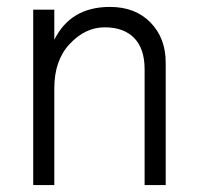

<svg xmlns="http://www.w3.org/2000/svg" viewBox="-20 -535 569 555"><path d="M459 0H398V-335Q398 -394 368 -425Q338 -456 282.5 -456Q227 -456 182 -408.5Q137 -361 137 -280V0H76V-507H137V-420Q184 -515 298 -515Q371 -515 415 -470Q459 -425 459 -354Z"/></svg>

Font: Hind Mysuru Light
Style: Regular
Weight: 300
Designer: Manushi Parikh, Hitesh Malaviya
Foundry: Indian Type Foundry
Version: Version 0.703;PS 1.0;hotconv 1.0.86;makeotf.lib2.5.63406